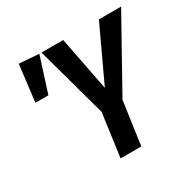

<svg xmlns="http://www.w3.org/2000/svg" viewBox="-155 -855 1011 1011"><g transform="rotate(-30 350.0 -350.0)"><path d="M700 -691 461 -262 424 0H298L334 -262L216 -691H348L412 -363L565 -691ZM83 -700 203 -691 135 -478H56Z"/></g></svg>

Font: Fira Sans Extra Condensed Medium
Style: Italic
Weight: 500
Width: 3
Italic angle: -8°
Designer: Carrois Corporate & Edenspiekermann AG
Foundry: Carrois Corporate GbR & Edenspiekermann AG
Version: Version 4.203